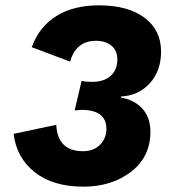

<svg xmlns="http://www.w3.org/2000/svg" viewBox="-20 -690 640 720"><path d="M293 10Q179 10 110.5 -44Q42 -98 31 -188L191 -222Q196 -123 291 -123Q331 -123 355 -147Q379 -171 379 -207Q379 -278 285 -278Q280 -278 260 -276L286 -387Q301 -383 325 -383Q370 -383 395 -405.5Q420 -428 420 -467Q420 -501 397.5 -519Q375 -537 340 -537Q265 -537 243 -459L99 -513Q127 -590 191.5 -630Q256 -670 351 -670Q460 -670 522 -623.5Q584 -577 584 -497Q584 -425 542.5 -378.5Q501 -332 434 -328L433 -324Q481 -317 512.5 -284Q544 -251 544 -196Q544 -101 471 -45.5Q398 10 293 10Z"/></svg>

Font: Elaine Sans
Style: Bold Italic
Weight: 700
Italic angle: -13°
Designer: Wei Huang
Foundry: Wei Huang
Version: Version 2.001;December 24, 2019;FontCreator 12.0.0.2547 64-b